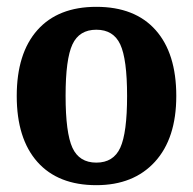

<svg xmlns="http://www.w3.org/2000/svg" viewBox="-20 -531 565 562"><path d="M172 -251Q172 -142 192 -98.5Q212 -55 262 -55Q312 -55 332 -98.5Q352 -142 352 -250Q352 -358 332 -401Q312 -444 262 -444Q212 -444 192 -401Q172 -358 172 -251ZM496 -250Q496 -126 433.5 -57.5Q371 11 262 11Q150 11 89.5 -57Q29 -125 29 -250Q29 -375 89.5 -443Q150 -511 262 -511Q375 -511 435.5 -443Q496 -375 496 -250Z"/></svg>

Font: ArsenalBold
Style: Bold
Weight: 700
Designer: Andrij Shevchenko
Foundry: Stairsfor.com
Version: Version 1.000